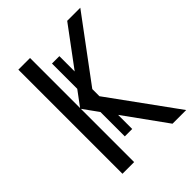

<svg xmlns="http://www.w3.org/2000/svg" viewBox="-204 -823 931 931"><g transform="rotate(-45 261.5 -357.0)"><path d="M272.9 -120.1H222.2V-619.6H272.9ZM522.9 0H429.2L166 -365.2V0H85.9V-713.9H166V-370.6L420.9 -713.9H510.7L254.9 -369.6Z"/></g></svg>

Font: Open Sans SemiCondensed
Style: Regular
Weight: 400
Width: 4
Designer: Monotype Design Team
Foundry: Monotype Imaging Inc.
Version: Version 3.000